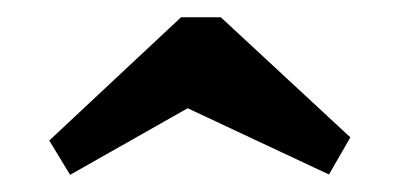

<svg xmlns="http://www.w3.org/2000/svg" viewBox="-20 -443 467 226"><path d="M38 -277.6 193.1 -422.7H239.9L392.4 -281.3L367.2 -237.6L200.9 -315.6L62.5 -237.2Z"/></svg>

Font: Playfair Micro SmCond SmLight
Style: Regular
Weight: 360
Width: 4
Designer: Claus Eggers Sørensen
Foundry: Claus Eggers Sørensen
Version: Version 2.100;Glyphs 3.2 (3219)